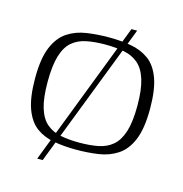

<svg xmlns="http://www.w3.org/2000/svg" viewBox="-94 -611 746 781"><g transform="rotate(15 279.5 -221.0)"><path d="M38 -231Q38 -314 58 -362Q78 -410 113 -433Q148 -456 193 -462.5Q238 -469 286 -469Q336 -469 378.5 -461.5Q421 -454 453.5 -431Q486 -408 504 -360Q522 -312 522 -231Q522 -148 502 -100Q482 -52 447 -29Q412 -6 367.5 0.5Q323 7 274 7Q224 7 181 -0.5Q138 -8 106 -31Q74 -54 56 -102Q38 -150 38 -231ZM469 -230Q469 -298 456 -339.5Q443 -381 418.5 -402Q394 -423 359 -430Q324 -437 279 -437Q235 -437 200 -430Q165 -423 140.5 -402Q116 -381 103.5 -339.5Q91 -298 91 -230Q91 -162 103.5 -121Q116 -80 140.5 -59Q165 -38 200 -31Q235 -24 279 -24Q324 -24 359 -31Q394 -38 418.5 -59Q443 -80 456 -121Q469 -162 469 -230ZM131 83 365 -525H389L154 83Z"/></g></svg>

Font: Genos Thin Light
Style: Regular
Weight: 300
Version: Version 1.010